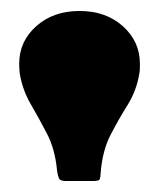

<svg xmlns="http://www.w3.org/2000/svg" viewBox="-20 -788 290 350"><path d="M234 -654Q229 -623 212.8 -597Q196.5 -571 181.5 -542Q166.5 -513 163.5 -472.5Q163 -462.5 161 -460.2Q159 -458 148.5 -458H99.5Q89.5 -458 87.2 -463.5Q85 -469 84 -477Q80.5 -515.5 65.8 -544Q51 -572.5 36 -598.2Q21 -624 16 -654Q15.5 -659.5 15.2 -663.5Q15 -667.5 15 -672Q15 -712.5 46 -740.2Q77 -768 125 -768Q173 -768 204 -740.2Q235 -712.5 235 -672Q235 -667.5 235 -663.5Q235 -659.5 234 -654Z"/></svg>

Font: Besley* Condensed Fatface
Style: Regular
Weight: 900
Width: 3
Designer: Owen Earl
Foundry: indestructible type*
Version: Version 3.000; ttfautohint (v1.8.3)